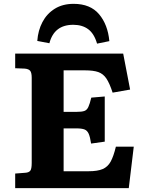

<svg xmlns="http://www.w3.org/2000/svg" viewBox="-20 -979 763 999"><path d="M59 0V-76L111 -80Q129 -81 137 -90Q145 -99 145 -131V-574Q145 -600 137.5 -610Q130 -620 109 -622L59 -624V-700H621L657 -513L566 -497Q550 -546 533.5 -570.5Q517 -595 491.5 -604Q466 -613 421 -613H311V-397H379Q405 -397 418.5 -401.5Q432 -406 439.5 -422Q447 -438 455 -471L525 -477V-242L454 -232Q449 -266 441.5 -283Q434 -300 419.5 -305.5Q405 -311 377 -311H311V-88H441Q488 -88 514.5 -99.5Q541 -111 556 -138.5Q571 -166 583 -216H676L650 0ZM363 -959Q450 -959 495.5 -905Q541 -851 549 -765L485 -752Q470 -804 439 -827Q408 -850 361 -850Q262 -850 237 -754L174 -766Q178 -821 201 -864.5Q224 -908 265 -933.5Q306 -959 363 -959Z"/></svg>

Font: Literata 7pt
Style: Bold
Weight: 700
Designer: Latin by Veronika Burian and Jose Scaglione. Greek by Irene Vlachou. Cyrillic by Vera Evstafieva.
Foundry: TypeTogether
Version: Version 3.002